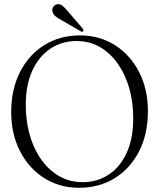

<svg xmlns="http://www.w3.org/2000/svg" viewBox="-20 -877 754 908"><path d="M358 -709.5Q452 -709.5 524.5 -663Q597 -616.5 638.2 -535.5Q679.5 -454.5 679.5 -351.5Q679.5 -243 637.8 -161.5Q596 -80 522.8 -34.5Q449.5 11 354 11Q260.5 11 188 -35.5Q115.5 -82 74.2 -162.8Q33 -243.5 33 -347Q33 -455 74.8 -536.8Q116.5 -618.5 190 -664Q263.5 -709.5 358 -709.5ZM610 -315.5Q610 -420.5 576 -503.8Q542 -587 481.5 -635Q421 -683 342.5 -683Q272 -683 217.8 -646.5Q163.5 -610 132.8 -542.8Q102 -475.5 102 -382.5Q102 -277.5 136 -194.5Q170 -111.5 230.8 -63.5Q291.5 -15.5 371 -15.5Q441 -15.5 495 -51.8Q549 -88 579.5 -155.2Q610 -222.5 610 -315.5ZM301.5 -823 371 -742Q376.5 -733.5 373.5 -729.5Q369.5 -724.5 362.5 -728.5L268.5 -783Q253 -791.5 241.8 -800.5Q230.5 -809.5 228 -823.5Q225.5 -833.5 231.2 -843.5Q237 -853.5 249 -856.5Q263 -860 275 -850.2Q287 -840.5 301.5 -823Z"/></svg>

Font: Fraunces 144pt S050 Light
Style: Regular
Weight: 300
Version: Version 1.000; ttfautohint (v1.8.3)